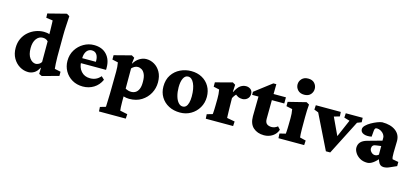

<svg xmlns="http://www.w3.org/2000/svg" viewBox="-69 -1235 4334 2001"><g transform="rotate(15 2098.0 -234.5)"><path d="M371.1 12.7 339.8 -2 340.8 -66.4 337.9 -68.4Q315.4 -24.4 285.2 -7.3Q254.9 9.8 223.6 9.8Q173.8 9.8 129.9 -16.6Q85.9 -43 59.1 -90.3Q32.2 -137.7 32.2 -201.2Q32.2 -256.8 52.7 -300.8Q73.2 -344.7 108.4 -375.5Q143.6 -406.2 187 -422.4Q230.5 -438.5 275.4 -438.5Q292 -438.5 308.1 -436Q324.2 -433.6 335 -428.7Q335 -448.2 334.5 -469.7Q334 -491.2 333.5 -511.2Q333 -531.2 332.5 -548.3Q332 -565.4 331.1 -576.2L259.8 -585.9L257.8 -631.8L457 -682.6L487.3 -664.1Q484.4 -603.5 481 -554.2Q477.5 -504.9 477.5 -450.2L476.6 -222.7Q476.6 -176.8 479 -148.9Q481.4 -121.1 483.4 -94.7L548.8 -81.1V-36.1ZM278.3 -93.8Q289.1 -93.8 307.6 -102.5Q326.2 -111.3 336.9 -130.9V-352.5Q325.2 -365.2 310.5 -370.6Q295.9 -376 279.3 -376Q238.3 -376 210.9 -339.4Q183.6 -302.7 183.6 -239.3Q183.6 -168.9 211.9 -131.3Q240.2 -93.8 278.3 -93.8Z M811.5 7.8Q746.1 7.8 695.8 -21.5Q645.5 -50.8 617.2 -100.6Q588.9 -150.4 588.9 -210Q588.9 -277.3 621.1 -329.1Q653.3 -380.9 705.1 -410.6Q756.8 -440.4 815.4 -440.4Q903.3 -440.4 952.6 -387.2Q1002 -334 1002 -248V-222.7H716.8V-276.4H895.5L877.9 -249V-287.1Q877.9 -330.1 859.9 -355.5Q841.8 -380.9 807.6 -380.9Q785.2 -380.9 767.6 -368.2Q750 -355.5 739.7 -329.6Q729.5 -303.7 729.5 -263.7V-241.2Q729.5 -176.8 765.6 -135.7Q801.8 -94.7 862.3 -94.7Q895.5 -94.7 923.3 -106.9Q951.2 -119.1 975.6 -147.5L1007.8 -117.2Q980.5 -56.6 928.2 -24.4Q876 7.8 811.5 7.8Z M1043 214.8 1040 167 1100.6 149.4Q1100.6 142.6 1101.6 120.6Q1102.5 98.6 1103.5 68.8Q1104.5 39.1 1105.5 6.3Q1106.4 -26.4 1106.4 -53.7L1108.4 -232.4Q1108.4 -261.7 1106.9 -282.2Q1105.5 -302.7 1100.6 -330.1L1038.1 -343.8V-390.6L1222.7 -438.5L1252.9 -420.9L1245.1 -358.4L1248 -356.4Q1269.5 -394.5 1305.7 -417.5Q1341.8 -440.4 1380.9 -440.4Q1425.8 -440.4 1466.3 -417Q1506.8 -393.6 1532.7 -348.1Q1558.6 -302.7 1558.6 -236.3Q1558.6 -172.9 1528.8 -117.7Q1499 -62.5 1443.8 -27.8Q1388.7 6.8 1311.5 6.8Q1297.9 6.8 1282.2 4.4Q1266.6 2 1250 -2.9V54.7Q1250 85 1251.5 113.3Q1252.9 141.6 1254.9 149.4L1335 166L1332 214.8ZM1312.5 -69.3Q1338.9 -69.3 1359.9 -82Q1380.9 -94.7 1393.6 -124Q1406.2 -153.3 1405.3 -202.1Q1405.3 -253.9 1391.6 -283.7Q1377.9 -313.5 1357.4 -325.7Q1336.9 -337.9 1314.5 -337.9Q1296.9 -337.9 1279.8 -328.6Q1262.7 -319.3 1250 -304.7V-86.9Q1263.7 -79.1 1279.8 -74.2Q1295.9 -69.3 1312.5 -69.3Z M1860.4 7.8Q1791 7.8 1737.8 -20Q1684.6 -47.9 1654.3 -97.7Q1624 -147.5 1624 -210.9Q1624 -285.2 1658.2 -336.4Q1692.4 -387.7 1747.6 -414.1Q1802.7 -440.4 1864.3 -440.4Q1930.7 -440.4 1981.4 -412.6Q2032.2 -384.8 2061 -335.4Q2089.8 -286.1 2089.8 -221.7Q2089.8 -157.2 2059.1 -105Q2028.3 -52.7 1976.1 -22.5Q1923.8 7.8 1860.4 7.8ZM1870.1 -60.5Q1892.6 -60.5 1906.7 -74.7Q1920.9 -88.9 1928.7 -117.7Q1936.5 -146.5 1936.5 -186.5Q1936.5 -271.5 1912.1 -324.2Q1887.7 -377 1847.7 -377Q1815.4 -377 1797.4 -341.3Q1779.3 -305.7 1779.3 -243.2Q1779.3 -192.4 1791 -150.4Q1802.7 -108.4 1823.7 -84.5Q1844.7 -60.5 1870.1 -60.5Z M2137.7 0 2134.8 -47.9 2195.3 -65.4Q2196.3 -69.3 2197.3 -85Q2198.2 -100.6 2199.2 -121.6Q2200.2 -142.6 2200.2 -161.1L2201.2 -234.4Q2201.2 -261.7 2199.7 -281.7Q2198.2 -301.8 2193.4 -330.1L2130.9 -343.8V-390.6L2312.5 -438.5L2341.8 -420.9L2337.9 -343.8L2340.8 -342.8Q2368.2 -397.5 2396.5 -417Q2424.8 -436.5 2457 -436.5Q2484.4 -436.5 2505.9 -420.4Q2527.3 -404.3 2527.3 -370.1Q2527.3 -336.9 2504.4 -316.9Q2481.4 -296.9 2451.2 -296.9Q2425.8 -296.9 2406.2 -305.7Q2386.7 -314.5 2362.3 -338.9L2393.6 -336.9Q2378.9 -327.1 2366.7 -311.5Q2354.5 -295.9 2345.7 -278.3L2346.7 -205.1Q2347.7 -166 2348.1 -136.2Q2348.6 -106.4 2349.6 -88.4Q2350.6 -70.3 2350.6 -65.4L2435.5 -49.8L2432.6 0Z M2913.1 -88.9Q2899.4 -43.9 2858.9 -17.1Q2818.4 9.8 2766.6 9.8Q2695.3 9.8 2650.4 -30.3Q2605.5 -70.3 2605.5 -152.3L2608.4 -365.2H2540V-398.4L2722.7 -538.1H2754.9L2752.9 -391.6L2751 -163.1Q2751 -125 2770 -109.4Q2789.1 -93.8 2822.3 -93.8Q2838.9 -93.8 2856 -100.6Q2873 -107.4 2885.7 -118.2ZM2705.1 -365.2V-431.6H2886.7V-365.2Z M2921.9 0 2918.9 -49.8 2983.4 -65.4Q2984.4 -69.3 2985.4 -85Q2986.3 -100.6 2987.3 -121.1Q2988.3 -141.6 2988.3 -161.1L2989.3 -234.4Q2989.3 -262.7 2987.8 -282.7Q2986.3 -302.7 2981.4 -330.1L2916 -343.8V-390.6L3108.4 -438.5L3138.7 -420.9Q3135.7 -388.7 3134.3 -356.4Q3132.8 -324.2 3132.8 -284.2V-159.2Q3132.8 -131.8 3134.3 -102.5Q3135.7 -73.2 3137.7 -65.4L3202.1 -49.8L3199.2 0ZM3062.5 -506.8Q3017.6 -506.8 2993.2 -533.2Q2968.8 -559.6 2968.8 -593.8Q2968.8 -627.9 2993.2 -654.3Q3017.6 -680.7 3062.5 -680.7Q3107.4 -680.7 3130.9 -654.3Q3154.3 -627.9 3154.3 -593.8Q3154.3 -559.6 3130.9 -533.2Q3107.4 -506.8 3062.5 -506.8Z M3434.6 3.9 3252 -367.2 3206.1 -384.8 3209 -432.6H3478.5L3481.4 -384.8L3420.9 -367.2L3523.4 -148.4H3495.1L3589.8 -367.2L3529.3 -384.8L3532.2 -432.6H3714.8L3716.8 -384.8L3670.9 -367.2L3481.4 3.9Z M3879.9 7.8Q3833 7.8 3799.8 -12.2Q3766.6 -32.2 3749 -61Q3731.4 -89.8 3731.4 -114.3Q3731.4 -151.4 3753.4 -175.8Q3775.4 -200.2 3821.3 -212.9L3975.6 -255.9V-285.2Q3975.6 -305.7 3963.4 -323.2Q3951.2 -340.8 3930.7 -352.5Q3910.2 -364.3 3887.7 -364.3Q3874 -364.3 3868.7 -357.4Q3863.3 -350.6 3861.3 -333L3855.5 -266.6Q3802.7 -256.8 3769.5 -270.5Q3736.3 -284.2 3736.3 -316.4Q3736.3 -336.9 3757.3 -357.9Q3778.3 -378.9 3809.6 -396.5Q3840.8 -414.1 3872.1 -426.3Q3903.3 -438.5 3924.8 -440.4Q4016.6 -440.4 4069.8 -400.4Q4123 -360.4 4123 -291L4120.1 -165Q4120.1 -134.8 4121.6 -120.1Q4123 -105.5 4127.9 -95.7L4192.4 -84V-39.1L4124 -8.8Q4105.5 0 4089.4 3.9Q4073.2 7.8 4057.6 7.8Q4016.6 7.8 4000 -33.2L3980.5 -80.1L4002.9 -75.2Q3973.6 -37.1 3941.4 -14.6Q3909.2 7.8 3879.9 7.8ZM3937.5 -89.8Q3948.2 -89.8 3958.5 -93.8Q3968.8 -97.7 3977.5 -105.5V-198.2L3925.8 -191.4Q3901.4 -189.5 3890.6 -177.7Q3879.9 -166 3879.9 -147.5Q3879.9 -126 3897.5 -107.9Q3915 -89.8 3937.5 -89.8Z"/></g></svg>

Font: Crimson Pro ExtraBold
Style: Regular
Weight: 800
Designer: Jacques Le Bailly
Foundry: Baron von Fonthausen
Version: Version 1.003